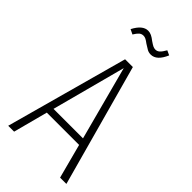

<svg xmlns="http://www.w3.org/2000/svg" viewBox="-269 -945 1013 1013"><g transform="rotate(45 237.5 -438.5)"><path d="M408 0 357 -193H116L65 0H21L209 -684H267L455 0ZM127 -232H347L237 -646ZM230 -822Q217 -832 208 -836.5Q199 -841 190 -841Q176 -841 166 -832.5Q156 -824 144 -804L117 -817Q148 -877 189 -877Q202 -877 214.5 -871Q227 -865 242 -853Q258 -842 267 -837.5Q276 -833 286 -833Q299 -833 309.5 -842.5Q320 -852 333 -875L359 -863Q331 -797 287 -797Q272 -797 260 -803.5Q248 -810 230 -822Z"/></g></svg>

Font: Fira Sans Extra Condensed ExtraLight
Style: Regular
Weight: 275
Width: 1
Designer: Carrois Corporate & Edenspiekermann AG
Foundry: Carrois Corporate GbR & Edenspiekermann AG
Version: Version 4.203